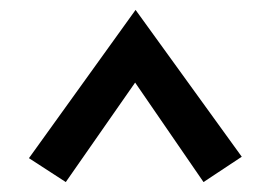

<svg xmlns="http://www.w3.org/2000/svg" viewBox="-20 -694 553 392"><path d="M256.8 -673.8 39.1 -371.1 114.3 -322.3 255.9 -525.4 395.5 -322.3 473.6 -374Z"/></svg>

Font: Yaldevi Colombo
Style: Bold
Weight: 700
Designer: Sol Matas, Denzil Rajitha, Kosala Senevirathne and Pathum Egodawatta
Foundry: Mooniak
Version: Version 1.020 ; ttfautohint (v1.6)